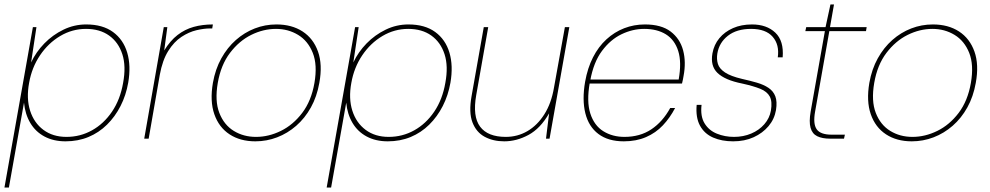

<svg xmlns="http://www.w3.org/2000/svg" viewBox="-32 -624 4456 864"><path d="M-12 220 116 -502H132L108 -343Q130 -390 167.5 -428.5Q205 -467 253.5 -490.5Q302 -514 356 -514Q430 -514 476.5 -480Q523 -446 540.5 -387Q558 -328 545 -252Q535 -195 510.5 -147Q486 -99 449.5 -63Q413 -27 366 -7.5Q319 12 263 12Q209 12 168.5 -9.5Q128 -31 104.5 -70.5Q81 -110 76 -162L8 220ZM267 -8Q329 -8 382 -37.5Q435 -67 472 -121.5Q509 -176 522 -251Q536 -326 518.5 -380Q501 -434 459 -464Q417 -494 355 -494Q293 -494 239 -462Q185 -430 148 -375Q111 -320 99 -251Q86 -181 103.5 -126Q121 -71 163.5 -39.5Q206 -8 267 -8Z M617 0 705 -502H721L707 -397Q734 -441 767 -466.5Q800 -492 839.5 -503Q879 -514 926 -514L923 -496H913Q886 -496 852 -488Q818 -480 784.5 -458Q751 -436 725 -394.5Q699 -353 687 -287L637 0Z M1117 12Q1049 12 1001 -19.5Q953 -51 932.5 -110Q912 -169 926 -251Q937 -313 964 -361.5Q991 -410 1029.5 -444Q1068 -478 1114.5 -496Q1161 -514 1212 -514Q1281 -514 1329.5 -482.5Q1378 -451 1399 -392Q1420 -333 1405 -251Q1394 -189 1367 -140.5Q1340 -92 1301 -58Q1262 -24 1215 -6Q1168 12 1117 12ZM1120 -8Q1177 -8 1232 -35Q1287 -62 1328 -116Q1369 -170 1383 -251Q1397 -332 1375.5 -386Q1354 -440 1309.5 -467Q1265 -494 1210 -494Q1153 -494 1098.5 -467Q1044 -440 1003 -386Q962 -332 948 -251Q934 -170 955 -116Q976 -62 1020 -35Q1064 -8 1120 -8Z M1438 220 1566 -502H1582L1558 -343Q1580 -390 1617.5 -428.5Q1655 -467 1703.5 -490.5Q1752 -514 1806 -514Q1880 -514 1926.5 -480Q1973 -446 1990.5 -387Q2008 -328 1995 -252Q1985 -195 1960.5 -147Q1936 -99 1899.5 -63Q1863 -27 1816 -7.5Q1769 12 1713 12Q1659 12 1618.5 -9.5Q1578 -31 1554.5 -70.5Q1531 -110 1526 -162L1458 220ZM1717 -8Q1779 -8 1832 -37.5Q1885 -67 1922 -121.5Q1959 -176 1972 -251Q1986 -326 1968.5 -380Q1951 -434 1909 -464Q1867 -494 1805 -494Q1743 -494 1689 -462Q1635 -430 1598 -375Q1561 -320 1549 -251Q1536 -181 1553.5 -126Q1571 -71 1613.5 -39.5Q1656 -8 1717 -8Z M2237 12Q2187 12 2149 -8.5Q2111 -29 2094 -73.5Q2077 -118 2090 -191L2145 -502H2165L2111 -196Q2094 -100 2128.5 -54Q2163 -8 2244 -8Q2297 -8 2341.5 -34Q2386 -60 2417.5 -109.5Q2449 -159 2461 -230L2510 -502H2530L2441 0H2425L2439 -114Q2400 -46 2346.5 -17Q2293 12 2237 12Z M2775 12Q2705 12 2661 -21Q2617 -54 2602 -114.5Q2587 -175 2601 -256Q2612 -318 2636.5 -366Q2661 -414 2697 -447Q2733 -480 2777 -497Q2821 -514 2870 -514Q2944 -514 2986 -482Q3028 -450 3042 -397.5Q3056 -345 3044 -282Q3043 -273 3041 -265.5Q3039 -258 3037 -248H2611L2614 -266H3022Q3036 -344 3020 -394.5Q3004 -445 2964.5 -469.5Q2925 -494 2867 -494Q2815 -494 2765 -470Q2715 -446 2677 -395Q2639 -344 2624 -261L2622 -252Q2607 -167 2624.5 -113Q2642 -59 2683 -33.5Q2724 -8 2778 -8Q2848 -8 2899 -42Q2950 -76 2984 -138H3006Q2983 -94 2951 -60Q2919 -26 2875 -7Q2831 12 2775 12Z M3267 12Q3216 12 3177 -5Q3138 -22 3118 -58.5Q3098 -95 3103 -152H3125Q3119 -101 3138.5 -69Q3158 -37 3194 -22.5Q3230 -8 3271 -8Q3313 -8 3348.5 -23Q3384 -38 3407.5 -65Q3431 -92 3437 -126Q3444 -167 3432 -189.5Q3420 -212 3389 -224.5Q3358 -237 3308 -248Q3268 -256 3240.5 -268Q3213 -280 3196.5 -296Q3180 -312 3174.5 -334Q3169 -356 3174 -384Q3181 -423 3205 -452Q3229 -481 3266.5 -497.5Q3304 -514 3352 -514Q3418 -514 3457 -477Q3496 -440 3490 -366H3468Q3476 -423 3445 -458.5Q3414 -494 3348 -494Q3283 -494 3243.5 -463Q3204 -432 3196 -383Q3192 -358 3198.5 -336.5Q3205 -315 3230.5 -298Q3256 -281 3307 -269Q3343 -261 3374 -252Q3405 -243 3426.5 -228.5Q3448 -214 3457 -190.5Q3466 -167 3460 -129Q3453 -88 3426.5 -56.5Q3400 -25 3359.5 -6.5Q3319 12 3267 12Z M3704 0Q3668 0 3645.5 -11Q3623 -22 3615.5 -49Q3608 -76 3616 -122L3680 -484H3592L3596 -502H3683L3705 -604H3721L3703 -502H3868L3865 -484H3700L3636 -122Q3626 -67 3643 -42.5Q3660 -18 3710 -18H3770L3766 0Z M4071 12Q4003 12 3955 -19.5Q3907 -51 3886.5 -110Q3866 -169 3880 -251Q3891 -313 3918 -361.5Q3945 -410 3983.5 -444Q4022 -478 4068.5 -496Q4115 -514 4166 -514Q4235 -514 4283.5 -482.5Q4332 -451 4353 -392Q4374 -333 4359 -251Q4348 -189 4321 -140.5Q4294 -92 4255 -58Q4216 -24 4169 -6Q4122 12 4071 12ZM4074 -8Q4131 -8 4186 -35Q4241 -62 4282 -116Q4323 -170 4337 -251Q4351 -332 4329.5 -386Q4308 -440 4263.5 -467Q4219 -494 4164 -494Q4107 -494 4052.5 -467Q3998 -440 3957 -386Q3916 -332 3902 -251Q3888 -170 3909 -116Q3930 -62 3974 -35Q4018 -8 4074 -8Z"/></svg>

Font: DM Sans 16pt Thin
Style: Italic
Weight: 250
Italic angle: -10°
Version: Version 4.004;gftools[0.9.30]